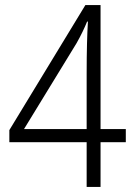

<svg xmlns="http://www.w3.org/2000/svg" viewBox="-20 -740 540 760"><path d="M323 -177V0H378V-177H478V-229H378V-720H318L17 -225V-177ZM323 -229H75L283 -569C300 -599 314 -628 325 -655L328 -654C325 -604 323 -540 323 -447Z"/></svg>

Font: Noto Sans Devanagari SemiCondensed Light
Style: Regular
Weight: 300
Width: 4
Designer: Jelle Bosma - Monotype Design Team
Foundry: Monotype Imaging Inc.
Version: Version 2.004